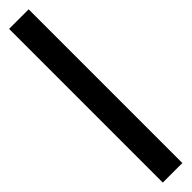

<svg xmlns="http://www.w3.org/2000/svg" viewBox="39 -217 583 583"><g transform="rotate(45 330.0 74.0)"><path d="M0 116.5H660V32.5H0Z"/></g></svg>

Font: Eudonet SemiBold
Style: Regular
Weight: 600
Designer: Mikhail Sharanda
Foundry: Mikhail Sharanda
Version: Version 4.503;Glyphs 3.1.2 (3151)